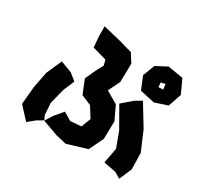

<svg xmlns="http://www.w3.org/2000/svg" viewBox="-159 -952 1261 1202"><g transform="rotate(30 471.0 -350.5)"><path d="M595.7 -368.2 679.7 -220.7 719.7 -112.3 699.2 -2.9 788.1 14.6 830.1 40 869.1 -50.8 866.2 -168 807.6 -305.7 714.8 -458 667 -429.7ZM152.3 -417 103.5 -306.6 81.1 -192.4 69.3 -62.5 148.4 23.4 197.3 -16.6 242.2 -43 227.5 -72.3 221.7 -158.2 250 -268.6 283.2 -346.7 233.4 -386.7ZM274.4 -741.2V-673.8L281.2 -591.8L382.8 -563.5L392.6 -525.4L363.3 -470.7L330.1 -397.5L349.6 -348.6L370.1 -298.8L441.4 -268.6L488.3 -194.3L461.9 -126L383.8 -120.1L326.2 -154.3L274.4 -92.8L242.2 -41L351.6 -1L430.7 17.6L572.3 -25.4L622.1 -127.9L625 -256.8L579.1 -353.5L492.2 -404.3L533.2 -487.3L536.1 -622.1L497.1 -683.6L396.5 -711.9ZM753.9 -612.3 785.2 -619.1 790 -581.1 756.8 -580.1ZM747.1 -723.6 668 -681.6 635.7 -596.7 672.9 -505.9 779.3 -482.4 870.1 -512.7 902.3 -607.4 857.4 -705.1Z"/></g></svg>

Font: MaokenAssortedSans-Lite
Style: Lite
Weight: 400
Version: Version 1.400